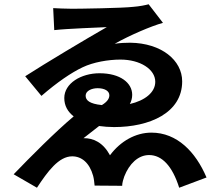

<svg xmlns="http://www.w3.org/2000/svg" viewBox="-20 -816 1040 899"><path d="M229 -778 234 -675C296 -682 442 -687 480 -689C377 -630 196 -522 98 -459L174 -367C248 -431 314 -476 367 -501C417 -525 487 -537 544 -537C636 -537 707 -492 707 -433C707 -383 658 -345 588 -329C595 -342 599 -357 599 -372C599 -428 543 -473 446 -473C360 -473 281 -426 281 -357C281 -321 297 -293 325 -271C238 -198 121 -80 44 0L153 63C203 -13 255 -84 318 -84C362 -84 399 -54 416 7C420 22 421 34 423 53L552 54C552 40 558 21 562 10C585 -49 627 -90 678 -90C738 -90 787 -39 819 63L947 15C896 -105 809 -195 689 -195C615 -195 544 -155 495 -89C463 -148 418 -170 371 -169L444 -226C466 -223 490 -221 514 -221C680 -221 833 -287 833 -435C833 -534 736 -614 590 -616C568 -616 542 -615 517 -611C586 -650 688 -694 743 -709L676 -796C662 -792 632 -786 604 -784C555 -778 351 -775 318 -775C290 -775 246 -777 229 -778ZM457 -324C398 -330 381 -347 381 -368C381 -391 410 -403 437 -403C470 -403 492 -390 492 -370C492 -355 483 -340 457 -324Z"/></svg>

Font: Noto Sans CJK SC
Style: Bold
Weight: 700
Designer: Ryoko NISHIZUKA 西塚涼子 (kana, bopomofo & ideographs); Paul D. Hunt (Latin, Greek & Cyrillic); Sandoll Communications 산돌커뮤니
Foundry: Adobe
Version: Version 2.004;hotconv 1.0.118;makeotfexe 2.5.65603